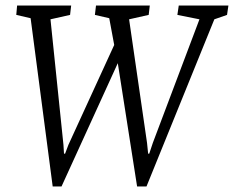

<svg xmlns="http://www.w3.org/2000/svg" viewBox="-20 -668 848 696"><path d="M171 8 91 -602 39 -614 42 -648H238L234 -614L163 -598L210 -143L212 -111H216L228 -143L394 -505L376 -602L324 -614L328 -648H523L519 -614L448 -598L513 -150L517 -111H521L534 -150L703 -598L623 -614L628 -648H808L803 -614L757 -598L511 8H477L407 -439L203 8Z"/></svg>

Font: Faustina Light
Style: Italic
Weight: 300
Italic angle: -8°
Designer: Alfonso Garcia
Foundry: http://www.omnibus-type.com
Version: Version 1.200